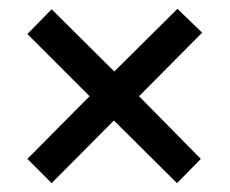

<svg xmlns="http://www.w3.org/2000/svg" viewBox="-20 -654 520 435"><path d="M382 -634 239 -492 97 -633 42 -577 183 -436 42 -294 97 -239 238 -381 381 -239 435 -294 295 -436 438 -580Z"/></svg>

Font: Noto Sans Kannada UI Condensed Medium
Style: Regular
Weight: 500
Width: 3
Designer: Jelle Bosma - Monotype Design Team
Foundry: Monotype Imaging Inc.
Version: Version 2.005